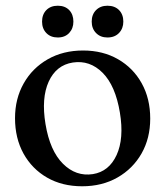

<svg xmlns="http://www.w3.org/2000/svg" viewBox="-20 -640 578 671"><path d="M270.5 -463.5Q339.5 -463.5 392.5 -433Q445.5 -402.5 475.2 -349Q505 -295.5 505 -225.5Q505 -157 474.8 -103.8Q444.5 -50.5 390.8 -19.8Q337 11 267 11Q197.5 11 144.8 -19.2Q92 -49.5 62.2 -103.2Q32.5 -157 32.5 -227Q32.5 -295 62.8 -348.5Q93 -402 146.8 -432.8Q200.5 -463.5 270.5 -463.5ZM304.5 -31.5Q361 -40.5 387.5 -98.2Q414 -156 399 -246.5Q383.5 -340.5 338.8 -385.5Q294 -430.5 234.5 -421.5Q176.5 -412.5 150.2 -354.8Q124 -297 139 -206.5Q154.5 -113 200 -67.8Q245.5 -22.5 304.5 -31.5ZM182 -509Q157 -509 142 -524.5Q127 -540 127 -564.5Q127 -589.5 142 -604.8Q157 -620 182 -620Q207 -620 221.8 -604.8Q236.5 -589.5 236.5 -564.5Q236.5 -540.5 221.8 -524.8Q207 -509 182 -509ZM355.5 -509Q331 -509 315.8 -524.5Q300.5 -540 300.5 -564.5Q300.5 -589.5 315.8 -604.8Q331 -620 355.5 -620Q381 -620 396 -604.8Q411 -589.5 411 -564.5Q411 -540.5 396 -524.8Q381 -509 355.5 -509Z"/></svg>

Font: Fraunces 72pt Soft
Style: Regular
Weight: 400
Version: Version 1.000;[b76b70a41]